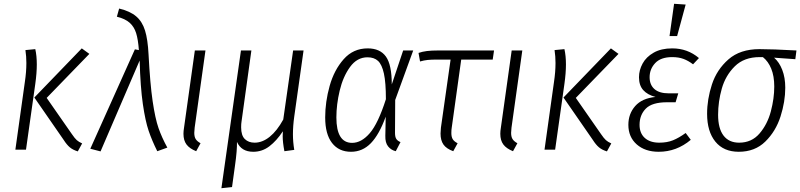

<svg xmlns="http://www.w3.org/2000/svg" viewBox="-20 -789 4218 1012"><path d="M316 -51 161 -275 411 -534 451 -505 226 -273 359 -82Q374 -60 384.5 -50.5Q395 -41 413 -33L390 9Q364 1 348 -12.5Q332 -26 316 -51ZM111 -357Q119 -410 119 -457Q119 -492 114 -525L166 -530Q174 -495 174 -449Q174 -404 166 -347L117 0H61Z M763 -502Q771 -348 784.5 -256Q798 -164 815.5 -114Q833 -64 862 -11L809 8Q781 -48 763.5 -99.5Q746 -151 733 -240Q720 -329 716 -470L510 9L456 -5L691 -529L712 -525Q708 -581 697.5 -614.5Q687 -648 663.5 -669Q640 -690 596 -701L608 -744Q666 -730 698 -702.5Q730 -675 744.5 -628Q759 -581 763 -502Z M1006 -116Q1004 -96 1004 -89Q1004 -68 1011.5 -56Q1019 -44 1037 -34L1014 8Q979 -6 963 -27.5Q947 -49 947 -84Q947 -98 950 -116L1007 -523H1063Z M1524 -81Q1524 -41 1531 1L1479 8Q1470 -39 1470 -71L1471 -97Q1438 -47 1400 -18Q1362 11 1315 11Q1252 11 1229 -41Q1230 4 1219 81L1203 197L1147 203L1250 -523H1305L1253 -148Q1251 -137 1251 -118Q1251 -75 1270.5 -56Q1290 -37 1322 -37Q1363 -37 1401.5 -68Q1440 -99 1473 -159L1525 -523H1580L1531 -175Q1524 -125 1524 -81Z M2045 -344 2105 -523H2158L2063 -262L2062 -89Q2062 -67 2069 -56.5Q2076 -46 2091 -40L2066 8Q2041 2 2025.5 -17.5Q2010 -37 2011 -73L2013 -174Q1979 -80 1935 -34.5Q1891 11 1830 11Q1766 11 1730 -35.5Q1694 -82 1694 -170Q1694 -252 1717.5 -336Q1741 -420 1791.5 -477Q1842 -534 1918 -534Q1983 -534 2014 -491Q2045 -448 2045 -344ZM1753 -170Q1753 -36 1836 -36Q1885 -36 1929 -87Q1973 -138 2014 -266Q2014 -354 2003.5 -401.5Q1993 -449 1972.5 -468Q1952 -487 1917 -487Q1862 -487 1825 -436Q1788 -385 1770.5 -311.5Q1753 -238 1753 -170Z M2361 -116Q2359 -105 2359 -88Q2359 -67 2366.5 -55Q2374 -43 2392 -34L2369 8Q2333 -5 2317.5 -27Q2302 -49 2302 -85Q2302 -94 2304 -116L2355 -475H2283Q2253 -475 2234 -473Q2215 -471 2194 -465L2186 -510Q2206 -517 2230 -520Q2254 -523 2290 -523H2584L2577 -475H2411Z M2676 -116Q2674 -96 2674 -89Q2674 -68 2681.5 -56Q2689 -44 2707 -34L2684 8Q2649 -6 2633 -27.5Q2617 -49 2617 -84Q2617 -98 2620 -116L2677 -523H2733Z M3105 -51 2950 -275 3200 -534 3240 -505 3015 -273 3148 -82Q3163 -60 3173.5 -50.5Q3184 -41 3202 -33L3179 9Q3153 1 3137 -12.5Q3121 -26 3105 -51ZM2900 -357Q2908 -410 2908 -457Q2908 -492 2903 -525L2955 -530Q2963 -495 2963 -449Q2963 -404 2955 -347L2906 0H2850Z M3292 -131Q3292 -189 3328 -230Q3364 -271 3435 -278Q3393 -289 3370.5 -314Q3348 -339 3348 -382Q3348 -419 3367 -454Q3386 -489 3425.5 -511.5Q3465 -534 3523 -534Q3604 -534 3664 -483L3633 -450Q3608 -469 3582.5 -478.5Q3557 -488 3523 -488Q3463 -488 3433.5 -456.5Q3404 -425 3404 -382Q3404 -342 3429.5 -319.5Q3455 -297 3505 -297H3555L3541 -250H3496Q3417 -250 3384 -216.5Q3351 -183 3351 -131Q3351 -87 3378.5 -62Q3406 -37 3455 -37Q3496 -37 3527 -49.5Q3558 -62 3594 -88L3621 -52Q3546 11 3452 11Q3380 11 3336 -28Q3292 -67 3292 -131ZM3533 -769 3594 -765 3549 -599H3509Z M3707 -189Q3707 -266 3732.5 -344Q3758 -422 3819.5 -476Q3881 -530 3983 -530Q4052 -530 4178 -523L4172 -477L4060 -485Q4087 -462 4103 -421Q4119 -380 4119 -327Q4119 -253 4094 -175Q4069 -97 4014 -43Q3959 11 3874 11Q3794 11 3750.5 -42.5Q3707 -96 3707 -189ZM4061 -333Q4061 -388 4045 -427Q4029 -466 4001 -488H3984Q3902 -488 3853 -439.5Q3804 -391 3784.5 -322Q3765 -253 3765 -184Q3765 -112 3793.5 -74.5Q3822 -37 3876 -37Q3942 -37 3983.5 -85.5Q4025 -134 4043 -202Q4061 -270 4061 -333Z"/></svg>

Font: Fira Sans Condensed Light
Style: Italic
Weight: 300
Width: 3
Italic angle: -8°
Designer: Carrois Corporate & Edenspiekermann AG
Foundry: Carrois Corporate GbR & Edenspiekermann AG
Version: Version 4.203